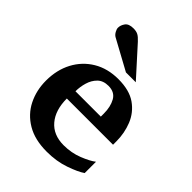

<svg xmlns="http://www.w3.org/2000/svg" viewBox="-196 -778 868 868"><g transform="rotate(45 238.0 -344.0)"><path d="M448.2 -61.5Q423.8 -44.4 372.3 -26.4Q320.8 -8.3 258.3 -8.3Q182.1 -8.3 131.1 -38.6Q80.1 -68.8 54.4 -120.1Q28.8 -171.4 28.8 -233.4Q28.8 -301.8 56.9 -355Q85 -408.2 136.2 -439Q187.5 -469.7 255.9 -469.7Q326.7 -469.7 368.7 -440.2Q410.6 -410.6 429.4 -363.5Q448.2 -316.4 448.2 -264.2V-242.7H152.8Q152.8 -168.9 189.2 -126Q225.6 -83 292 -83Q341.3 -83 384.3 -100.1Q427.2 -117.2 448.2 -133.8ZM319.3 -293.5V-313Q319.3 -356.4 302.5 -386.5Q285.6 -416.5 245.6 -416.5Q212.4 -416.5 193.1 -397.5Q173.8 -378.4 165.5 -350.1Q157.2 -321.8 157.2 -293.5ZM321.3 -515.1H258.3L112.3 -594.7Q103 -600.1 96.4 -611.8Q89.8 -623.5 89.8 -632.3Q89.8 -648.9 101.1 -664.6Q112.3 -680.2 141.6 -680.2Q159.7 -680.2 171.1 -674.3Q182.6 -668.5 198.2 -651.4Z"/></g></svg>

Font: Annapurna SIL
Style: Bold
Weight: 700
Designer: Peter Martin, Annie Olsen
Foundry: SIL International
Version: Version 2.000